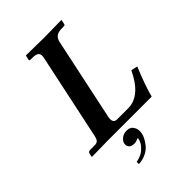

<svg xmlns="http://www.w3.org/2000/svg" viewBox="-252 -744 1052 1052"><g transform="rotate(-45 274.5 -217.5)"><path d="M259.8 34.2Q287.6 34.2 300 55.9Q312.5 77.6 306.6 106Q304.2 118.2 296.4 133.3Q288.6 148.4 274.2 166.7Q259.8 185.1 234.1 197.8Q208.5 210.4 176.8 211.9V194.8Q195.3 191.4 210.9 184.6Q226.6 177.7 236.3 169.2Q246.1 160.6 253.4 152.3Q260.7 144 264.6 135.7Q268.6 127.4 270.3 123Q272 118.7 272.5 116.2Q273.4 112.3 272.5 106Q253.9 114.7 241.7 115.2Q214.4 115.2 205.6 102.5Q196.8 89.8 200.2 74.2Q203.1 60.1 219.2 47.1Q235.4 34.2 259.8 34.2ZM220.7 -568.8Q225.6 -592.8 215.1 -602.8Q204.6 -612.8 175.3 -612.8H161.1Q152.3 -612.8 153.8 -621.1L159.2 -645L161.6 -647Q259.3 -645 298.3 -645L433.6 -647L435.1 -645L430.2 -621.1Q428.7 -613.3 421.4 -612.8H406.2Q377 -612.8 362.3 -602.1Q347.7 -591.3 342.8 -568.8L241.7 -91.8Q231.9 -45.9 265.6 -45.9H351.6Q447.3 -45.9 511.2 -181.2L548.8 -172.9Q504.9 -66.9 487.8 0H145L25.4 2L22 0L26.4 -20Q28.8 -32.2 44.9 -32.2H76.7Q94.7 -32.2 102.5 -40.3Q110.4 -48.3 115.2 -71.8Z"/></g></svg>

Font: Linux Libertine Slanted
Style: Semibold Slanted
Weight: 600
Designer: Philipp H. Poll
Foundry: Philipp H. Poll
Version: Version 5.1.1